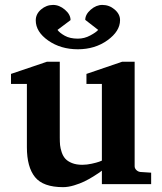

<svg xmlns="http://www.w3.org/2000/svg" viewBox="-20 -752 662 784"><path d="M597.2 0H396V-55.2Q392.6 -52.2 386.5 -47.9Q380.4 -43.5 361.6 -31.7Q342.8 -20 324.7 -11.2Q306.6 -2.4 282.5 4.9Q258.3 12.2 237.8 12.2Q156.2 12.2 123 -28.8Q89.8 -69.8 89.8 -150.9V-409.2H24.9V-450.2L171.9 -500H224.1V-409.2V-189.9Q224.1 -172.4 225.3 -159.4Q226.6 -146.5 231.9 -130.4Q237.3 -114.3 246.8 -103.8Q256.3 -93.3 273.9 -86.2Q291.5 -79.1 315.9 -79.1Q334.5 -79.1 354.5 -83.5Q374.5 -87.9 385.3 -91.8L396 -96.2V-409.2H333V-450.2L479 -500H529.8V-409.2V-73.2Q529.8 -64.5 536.9 -57.6Q543.9 -50.8 553.2 -49.8L597.2 -46.9ZM470.2 -669.9Q470.2 -624.5 418.9 -587.6Q367.7 -550.8 297.9 -550.8Q228 -550.8 177 -586.4Q126 -622.1 126 -668.9Q126 -694.8 147.7 -713.4Q169.4 -731.9 196.8 -731.9Q222.2 -731.9 245.1 -712.4Q268.1 -692.9 268.1 -669.9L214.8 -629.9Q223.6 -617.7 244.6 -606Q265.6 -594.2 297.9 -594.2Q324.7 -594.2 348.6 -607.2Q372.6 -620.1 380.9 -629.9L328.1 -670.9Q328.1 -692.9 350.3 -712.4Q372.6 -731.9 397.9 -731.9Q426.3 -731.9 448.2 -713.1Q470.2 -694.3 470.2 -669.9Z"/></svg>

Font: Veleka
Style: Bold
Weight: 700
Designer: Stefan Peev, Context Ltd, 2016; SIL International, 1997-2014.
Foundry: Stefan Peev, Context Ltd, 2016
Version: Version 1.000